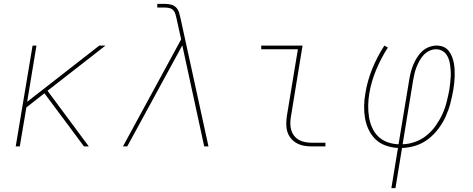

<svg xmlns="http://www.w3.org/2000/svg" viewBox="-20 -755 2440 990"><path d="M61 0 148 -520H168L120 -230L492 -520H524L225 -287L438 0H413L344 -93L209 -274L116 -201L82 0Z M614 0 914 -552 891 -656Q891 -656 891 -656Q891 -656 891 -656V-657Q888 -669 885 -680.5Q882 -692 874.5 -701Q867 -710 855 -713Q843 -716 831 -716H791V-735H831Q847 -735 862.5 -731Q878 -727 888.5 -716Q899 -705 903.5 -690Q908 -675 911 -660L1055 0H1033L920 -521L636 0Z M1589 0Q1568 0 1548 -3.5Q1528 -7 1510.5 -16.5Q1493 -26 1480.5 -41Q1468 -56 1462 -75Q1456 -94 1456 -114.5Q1456 -135 1459 -156L1516 -501H1327V-520H1540L1480 -153Q1477 -135 1477 -117.5Q1477 -100 1482 -83.5Q1487 -67 1497.5 -54Q1508 -41 1522.5 -33Q1537 -25 1554.5 -22Q1572 -19 1589 -19H1658V0Z M1998 215 2032 8Q1999 6 1969 -4.5Q1939 -15 1917 -36Q1895 -57 1881.5 -85Q1868 -113 1862.5 -144Q1857 -175 1857.5 -208Q1858 -241 1864 -274Q1874 -338 1899.5 -400.5Q1925 -463 1962 -520L1980 -510Q1944 -454 1919 -393.5Q1894 -333 1884 -272Q1879 -241 1878.5 -211Q1878 -181 1882.5 -152.5Q1887 -124 1898.5 -97.5Q1910 -71 1930 -51.5Q1950 -32 1977.5 -22Q2005 -12 2035 -11L2090 -343Q2093 -363 2098 -382.5Q2103 -402 2111 -421Q2119 -440 2130 -458Q2141 -476 2156.5 -490.5Q2172 -505 2192 -512.5Q2212 -520 2231 -520Q2250 -520 2266 -513.5Q2282 -507 2292.5 -494Q2303 -481 2309.5 -465.5Q2316 -450 2319.5 -433Q2323 -416 2324 -398Q2325 -380 2324.5 -362Q2324 -344 2322 -326Q2320 -308 2317 -290Q2311 -256 2302 -221.5Q2293 -187 2278 -154Q2263 -121 2240 -90.5Q2217 -60 2187.5 -37.5Q2158 -15 2123 -4Q2088 7 2053 8L2019 215ZM2056 -11Q2088 -12 2120.5 -23.5Q2153 -35 2180 -57Q2207 -79 2227 -107.5Q2247 -136 2261 -166.5Q2275 -197 2283 -229Q2291 -261 2297 -293Q2299 -309 2301 -325Q2303 -341 2304 -357Q2305 -373 2304 -388.5Q2303 -404 2301 -419.5Q2299 -435 2294 -449.5Q2289 -464 2280.5 -475.5Q2272 -487 2258 -494Q2244 -501 2228 -501Q2211 -501 2194 -493Q2177 -485 2164.5 -471.5Q2152 -458 2143 -441.5Q2134 -425 2127.5 -408.5Q2121 -392 2117 -374.5Q2113 -357 2110 -340Z"/></svg>

Font: Iosevka SS04 Thin Extended
Style: Italic
Weight: 100
Width: 7
Italic angle: -9°
Monospace: yes
Designer: Belleve Invis
Foundry: Belleve Invis
Version: Version 19.0.0; ttfautohint (v1.8.4)